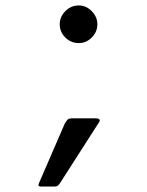

<svg xmlns="http://www.w3.org/2000/svg" viewBox="-20 -580 540 704"><path d="M199 -491Q199 -518 219.5 -539Q240 -560 269 -560Q296 -560 316.5 -539Q337 -518 337 -491Q337 -463 316.5 -442.5Q296 -422 269 -422Q240 -422 219.5 -442.5Q199 -463 199 -491ZM332 -146Q343 -146 345 -141Q347 -136 342 -130L201 90Q195 99 191 101.5Q187 104 179 104H130Q116 104 124 89L218 -128Q222 -134 226.5 -140Q231 -146 243 -146Z"/></svg>

Font: NanumGothicCoding
Style: Regular
Weight: 400
Monospace: yes
Designer: Kwon Bruce; Nicolas Noh; Sung-woo Choi; Go-un Cha; Soo-hyun Park;
Foundry: NHN Corporation
Version: Version 2.000;PS 1;hotconv 1.0.49;makeotf.lib2.0.14853